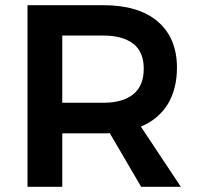

<svg xmlns="http://www.w3.org/2000/svg" viewBox="-20 -720 763 740"><path d="M524 0H677L523 -232C568 -251 603 -280 627 -319C650 -358 662 -404 662 -459C662 -536 637 -595 588 -637C539 -679 469 -700 378 -700H86V0H220V-206H378C389 -206 398 -206 403 -207ZM220 -324V-583H378C429 -583 467 -572 494 -551C521 -530 534 -498 534 -455C534 -412 521 -379 494 -357C467 -335 429 -324 378 -324Z"/></svg>

Font: Argentum Sans Medium
Style: Regular
Weight: 500
Designer: Julieta Ulanovsky
Foundry: Julieta Ulanovsky
Version: Version 5.001;January 29, 2019;FontCreator 11.5.0.2425 64-bi